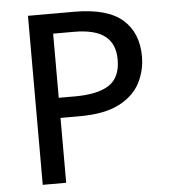

<svg xmlns="http://www.w3.org/2000/svg" viewBox="-52 -761 712 808"><g transform="rotate(-5 304.5 -357.0)"><path d="M291 -714Q431 -714 495 -658Q559 -602 559 -502Q559 -442 532 -390Q505 -338 443 -306Q381 -274 275 -274H195V0H96V-714ZM283 -630H195V-359H264Q360 -359 408 -390.5Q456 -422 456 -498Q456 -564 414 -597Q372 -630 283 -630Z"/></g></svg>

Font: Noto Sans Kayah Li Medium
Style: Regular
Weight: 500
Designer: Monotype Design Team, Sérgio Martins
Foundry: Monotype Imaging Inc.
Version: Version 2.002; ttfautohint (v1.8.4.7-5d5b)